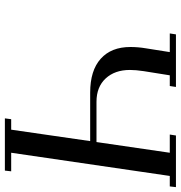

<svg xmlns="http://www.w3.org/2000/svg" viewBox="3 -745 742 788"><g transform="rotate(90 374.0 -351.0)"><path d="M117.2 -676.8 121.1 -702.1H336.9L333 -676.8H289.1L272 -569.8Q267.1 -537.6 267.1 -513.2Q267.1 -451.2 302 -413.6Q336.9 -376 397.9 -376H563L606.9 -676.8H532.2L536.1 -702.1H748L745.1 -676.8H702.1L606.9 -25.9H683.1L680.2 0H465.8L469.2 -25.9H512.2L559.1 -350.1H359.9Q269.5 -350.1 221.2 -393.3Q172.9 -436.5 172.9 -515.1Q172.9 -546.4 178.2 -578.1L193.8 -676.8Z"/></g></svg>

Font: Dehuti
Style: Bold-Italic
Weight: 700
Version: Version 1.2